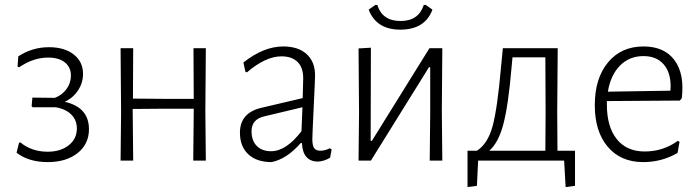

<svg xmlns="http://www.w3.org/2000/svg" viewBox="-20 -650 2834 777"><path d="M173 6Q96 6 47 -32L57 -72L62 -74Q108 -36 173 -36Q225 -36 258 -62Q291 -88 291 -130Q291 -164 268.5 -186.5Q246 -209 205 -216H112L108 -220L111 -255L202 -254Q231 -265 249 -289.5Q267 -314 267 -344Q267 -378 242.5 -397.5Q218 -417 175 -417Q115 -417 58 -378L51 -380L54 -422Q111 -459 178 -459Q241 -459 278.5 -429.5Q316 -400 316 -351Q316 -315 296 -284.5Q276 -254 242 -238Q340 -216 340 -127Q340 -67 294 -30.5Q248 6 173 6Z M468 0 470 -195 468 -455H519L518 -251L640 -250H764L763 -455H813L811 -198L813 0H762L764 -195V-210H638L517 -209V-198L519 0Z M1126 -462Q1187 -462 1221 -431Q1255 -400 1255 -345Q1255 -330 1249.5 -216Q1244 -102 1244 -87Q1244 -61 1251.5 -50.5Q1259 -40 1277 -40Q1295 -40 1315 -50L1322 -45L1316 -12Q1292 3 1265 4Q1205 2 1202 -71H1197Q1140 -6 1079 6Q1019 6 985 -25.5Q951 -57 951 -113Q951 -194 1039 -214L1205 -253L1207 -334Q1207 -377 1184 -399.5Q1161 -422 1119 -422Q1055 -422 979 -357L973 -360L965 -397Q1047 -462 1126 -462ZM1204 -216 1049 -179Q998 -167 998 -119Q998 -81 1019 -59.5Q1040 -38 1077 -38Q1138 -38 1200 -119Z M1703 -630 1730 -611Q1700 -530 1600 -530Q1503 -530 1472 -611L1499 -630H1507Q1527 -565 1601 -565Q1674 -565 1695 -630ZM1431 0 1433 -195 1431 -454 1481 -457 1480 -80H1485L1718 -455H1770L1768 -199L1770 0H1719L1721 -192V-378H1716L1481 0Z M1872 107V-40H1910Q1954 -68 1973.5 -139.5Q1993 -211 2008 -383L2015 -455H2237L2235 -198L2236 -40H2307V102L2269 107L2263 0H1915L1910 102ZM2050 -375Q2037 -223 2017 -147.5Q1997 -72 1960 -40H2187L2188 -195L2187 -418H2054Z M2583 6Q2492 6 2439.5 -56Q2387 -118 2387 -224Q2387 -333 2440.5 -397.5Q2494 -462 2584 -462Q2669 -462 2710 -406Q2751 -350 2739 -252L2731 -243L2436 -241V-226Q2436 -137 2476 -87Q2516 -37 2589 -37Q2664 -37 2723 -80L2730 -76L2722 -31Q2658 6 2583 6ZM2584 -423Q2527 -423 2489 -384.5Q2451 -346 2440 -279L2693 -283L2694 -300Q2694 -358 2665 -390.5Q2636 -423 2584 -423Z"/></svg>

Font: Alegreya Sans Light
Style: Regular
Weight: 300
Designer: Juan Pablo del Peral
Foundry: Huerta Tipografica
Version: Version 2.007